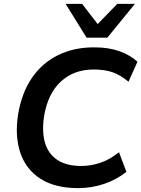

<svg xmlns="http://www.w3.org/2000/svg" viewBox="-20 -959 728 989"><path d="M383 10Q263 10 188 -38.5Q113 -87 84.5 -172.5Q56 -258 73 -368Q91 -479 143.5 -556.5Q196 -634 279 -675Q362 -716 469 -715Q539 -715 594.5 -695.5Q650 -676 688 -641L642 -538Q600 -573 559.5 -587Q519 -601 463 -601Q360 -601 293 -538.5Q226 -476 207 -360Q195 -282 211.5 -224.5Q228 -167 275 -135.5Q322 -104 398 -104Q448 -104 497 -120.5Q546 -137 593 -175L631 -74Q582 -34 517 -12Q452 10 383 10ZM426 -765 318 -939H403L483 -835L584 -939H675L533 -765Z"/></svg>

Font: Mulish ExtraLight
Style: Bold Italic
Weight: 700
Italic angle: -9°
Version: Version 3.603